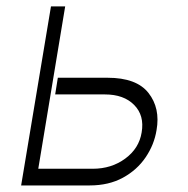

<svg xmlns="http://www.w3.org/2000/svg" viewBox="-20 -565 573 585"><path d="M156.2 -328.1H307.9Q396 -328.1 432.4 -281.8Q468.8 -235.4 457 -168.7Q449.9 -124.3 423.8 -85.8Q397.7 -47.2 354.6 -23.6Q311.4 0 253.2 0H44.4L135.3 -545.5H178.6L96.6 -50.8H262.4Q319.6 -50.8 361.7 -81.9Q403.8 -112.9 411.6 -161.6Q420.5 -213.1 388.8 -245.2Q357.2 -277.3 299.7 -277.3H148.1Z"/></svg>

Font: Inter UI Extra Light
Style: Italic
Weight: 200
Italic angle: -9.39999°
Designer: Rasmus Andersson
Foundry: rsms
Version: 3.2;8d6f07862